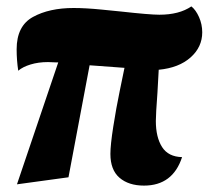

<svg xmlns="http://www.w3.org/2000/svg" viewBox="-20 -554 652 600"><path d="M156 -359 130 -360Q100 -360 75.5 -352.5Q51 -345 37 -333Q32 -366 32 -400Q32 -473 83 -501Q134 -529 210 -529Q248 -529 298 -524Q348 -519 358 -518Q448 -508 478 -508Q540 -508 578 -534Q592 -523 602 -500.5Q612 -478 612 -453Q612 -407 575.5 -374.5Q539 -342 476 -336L472 -264Q467 -197 467 -176Q467 -125 486.5 -94.5Q506 -64 549 -63Q520 26 430 26Q382 26 353.5 1.5Q325 -23 325 -73Q325 -101 334 -158.5Q343 -216 354 -269L369 -342L260 -350L194 0L33 22L162 -359Z"/></svg>

Font: Sansita Black Italic
Style: Regular
Weight: 900
Italic angle: -11°
Designer: Pablo Cosgaya
Foundry: Omnibus-Type
Version: Version 1.006